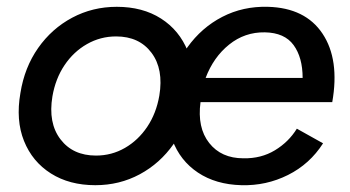

<svg xmlns="http://www.w3.org/2000/svg" viewBox="-20 -532 1027 564"><path d="M260 12Q184 12 129.5 -22.5Q75 -57 50.5 -118Q26 -179 40 -259Q52 -334 92 -391Q132 -448 192 -480Q252 -512 323 -512Q399 -512 453 -477.5Q507 -443 531.5 -382Q556 -321 542 -241Q530 -166 490 -109Q450 -52 390.5 -20Q331 12 260 12ZM262 -75Q308 -75 347 -97.5Q386 -120 412.5 -159.5Q439 -199 448 -251Q461 -329 425 -377Q389 -425 321 -425Q275 -425 235.5 -402.5Q196 -380 169.5 -340.5Q143 -301 134 -249Q121 -171 157.5 -123Q194 -75 262 -75ZM689 12Q614 10 561.5 -25Q509 -60 486.5 -120.5Q464 -181 477 -259Q489 -335 530.5 -393Q572 -451 633 -482.5Q694 -514 767 -512Q877 -509 927.5 -433Q978 -357 956 -232H569Q559 -157 594.5 -112Q630 -67 695 -67Q747 -66 787.5 -90.5Q828 -115 852 -154L929 -111Q890 -50 826 -18Q762 14 689 12ZM584 -303H869Q869 -363 842.5 -399.5Q816 -436 758 -437Q699 -438 653 -401Q607 -364 584 -303Z"/></svg>

Font: Figtree Medium
Style: Italic
Weight: 500
Italic angle: -9.5°
Foundry: Erik Kennedy
Version: Version 2.001; ttfautohint (v1.8.4.7-5d5b);gftools[0.9.27]